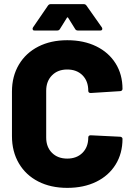

<svg xmlns="http://www.w3.org/2000/svg" viewBox="-20 -903 649 931"><path d="M306 8Q226 8 165.5 -23Q105 -54 71.5 -111Q38 -168 38 -243V-459Q38 -533 71.5 -589.5Q105 -646 165.5 -677Q226 -708 306 -708Q386 -708 446.5 -678.5Q507 -649 540.5 -595.5Q574 -542 574 -472Q574 -467 570.5 -464Q567 -461 562 -461L420 -452Q408 -452 408 -463Q408 -510 380 -538Q352 -566 306 -566Q260 -566 232 -537.5Q204 -509 204 -463V-236Q204 -190 232 -162Q260 -134 306 -134Q352 -134 380 -162Q408 -190 408 -236Q408 -247 420 -247L562 -240Q567 -240 570.5 -237Q574 -234 574 -230Q574 -159 540.5 -105Q507 -51 446.5 -21.5Q386 8 306 8ZM148 -755Q141 -755 139.5 -758Q138 -761 138 -763Q138 -766 140 -770L212 -875Q217 -883 226 -883H386Q395 -883 400 -875L474 -770Q476 -767 476 -763Q476 -755 466 -755H358Q348 -755 344 -763L311 -816Q309 -819 307 -819Q305 -819 304 -816L271 -763Q267 -755 257 -755Z"/></svg>

Font: LinhAnh ExtBd
Style: Regular
Weight: 800
Designer: Jeremy Tribby
Foundry: Tribby Type
Version: Version 1.408